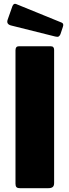

<svg xmlns="http://www.w3.org/2000/svg" viewBox="-20 -984 363 1004"><path d="M246 -742Q263 -742 263 -723V-27Q263 -12 255.5 -6Q248 0 233 0H85Q71 0 66 -5.5Q61 -11 61 -23V-721Q61 -742 78 -742ZM45 -952Q52 -968 64 -963L302 -866Q315 -861 309 -844L296 -805Q292 -796 286.5 -793Q281 -790 269 -793L37 -851Q12 -858 20 -881Z"/></svg>

Font: Libre Franklin ExtraBold
Style: Regular
Weight: 800
Designer: Pablo Impallari, Rodrigo Fuenzalida, Nhung Nguyen
Foundry: Impallari Type
Version: Version 3.000